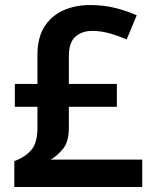

<svg xmlns="http://www.w3.org/2000/svg" viewBox="-20 -744 612 764"><path d="M339 -724Q393 -724 440 -712Q487 -700 524 -683L484 -587Q452 -601 417 -611Q382 -621 347 -621Q306 -621 280 -598Q254 -575 254 -521V-410H445V-319H254V-236Q254 -180 231 -152Q208 -124 182 -109H546V0H37V-103Q79 -118 104 -146.5Q129 -175 129 -235V-319H39V-410H129V-525Q129 -594 156.5 -637.5Q184 -681 231.5 -702.5Q279 -724 339 -724Z"/></svg>

Font: Noto Sans Kannada SemiBold
Style: Regular
Weight: 600
Designer: Jelle Bosma - Monotype Design Team
Foundry: Monotype Imaging Inc.
Version: Version 2.005; ttfautohint (v1.8.4.7-5d5b)